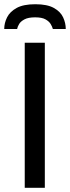

<svg xmlns="http://www.w3.org/2000/svg" viewBox="-31 -888 331 908"><path d="M86 0V-686H181V0ZM-11 -751Q-11 -779 2.5 -806Q16 -833 48 -850.5Q80 -868 136 -868Q192 -868 223.5 -850.5Q255 -833 267.5 -806Q280 -779 280 -751H219Q216 -762 208.5 -774.5Q201 -787 184 -796.5Q167 -806 135 -806Q103 -806 85 -796.5Q67 -787 59.5 -774.5Q52 -762 50 -751Z"/></svg>

Font: Archivo SemiBold
Style: Regular
Weight: 400
Version: Version 2.001